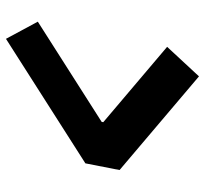

<svg xmlns="http://www.w3.org/2000/svg" viewBox="-42 -666 704 660"><g transform="rotate(90 310.0 -336.0)"><path d="M113.5 -4.5 541.5 -277.5 564.5 -395 242.5 -668 141 -558.5 400 -339 399 -333.5 54.5 -114Z"/></g></svg>

Font: Monaspace Neon ExtraBold
Style: Italic
Weight: 800
Italic angle: -11°
Designer: Riley Cran & the Lettermatic Team
Foundry: Lettermatic
Version: Version 1.200 (Monaspace Neon)